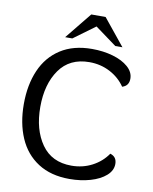

<svg xmlns="http://www.w3.org/2000/svg" viewBox="-97 -972 840 1056"><g transform="rotate(10 322.5 -444.0)"><path d="M46 -351Q46 -458 81.5 -540Q117 -622 188.5 -668Q260 -714 364 -714Q427 -714 480.5 -698.5Q534 -683 566.5 -654.5Q599 -626 599 -589Q599 -549 562 -538Q530 -585 477.5 -612.5Q425 -640 362 -640Q252 -640 195 -559Q138 -478 138 -351Q138 -224 195 -143Q252 -62 362 -62Q425 -62 477.5 -89.5Q530 -117 562 -164Q599 -153 599 -113Q599 -76 566.5 -47.5Q534 -19 480.5 -3.5Q427 12 364 12Q260 12 188.5 -34Q117 -80 81.5 -162Q46 -244 46 -351ZM326 -900H406L526 -752H486L366 -840L246 -752H206Z"/></g></svg>

Font: Thasadith
Style: Bold
Weight: 700
Designer: Cadson Demak Co.,Ltd.
Foundry: Cadson Demak Co.,Ltd.
Version: Version 1.000; ttfautohint (v1.6)